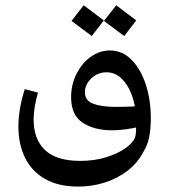

<svg xmlns="http://www.w3.org/2000/svg" viewBox="-20 -481 623 708"><path d="M438 -348.1 363.3 -403.8 408.7 -461.4 482.4 -405.8ZM318.4 -348.1 243.7 -403.8 288.6 -461.4 362.8 -405.8ZM268.6 207Q194.8 207 145.8 178.7Q96.7 150.4 72.3 100.6Q47.9 50.8 47.9 -14.2Q47.9 -79.1 71.3 -152.3L120.1 -139.6Q104 -84.5 104 -40Q104 32.2 146 72.3Q188 112.3 275.4 112.3Q328.1 112.3 370.6 99.1Q413.1 85.9 441.2 66.4Q469.2 46.9 477.1 27.8Q481 18.1 481.7 1Q482.4 -16.1 481 -35.6L480.5 -60.5Q478 -99.1 464.6 -134.3Q451.2 -169.4 427.7 -191.9Q404.3 -214.4 372.6 -214.4Q349.6 -214.4 331.5 -203.4Q313.5 -192.4 303.2 -175.5Q293 -158.7 293 -141.1Q293 -111.3 321 -99.6Q349.1 -87.9 399.9 -86.9Q421.4 -86.9 445.1 -87.4Q468.8 -87.9 493.2 -89.8L497.1 -14.2Q470.7 -7.8 444.1 -4.2Q417.5 -0.5 392.6 -0.5Q328.1 -0.5 285.2 -28.3Q242.2 -56.2 242.2 -122.6Q242.2 -168.9 262 -208.3Q281.7 -247.6 314.2 -271.2Q346.7 -294.9 385.3 -294.9Q431.2 -294.9 465.1 -260.5Q499 -226.1 517.6 -169.4Q536.1 -112.8 536.1 -44.9Q536.1 -5.9 530.3 23.7Q524.4 53.2 508.8 79.1Q487.3 120.1 450.2 148.7Q413.1 177.2 366.2 192.1Q319.3 207 268.6 207Z"/></svg>

Font: Markazi Text Medium
Style: Regular
Weight: 500
Designer: Borna Izadpanah (Arabic designer), Fiona Ross (Arabic design director) and Florian Runge (Latin designer)
Foundry: Borna Izadpanah and Florian Runge
Version: Version 1.001